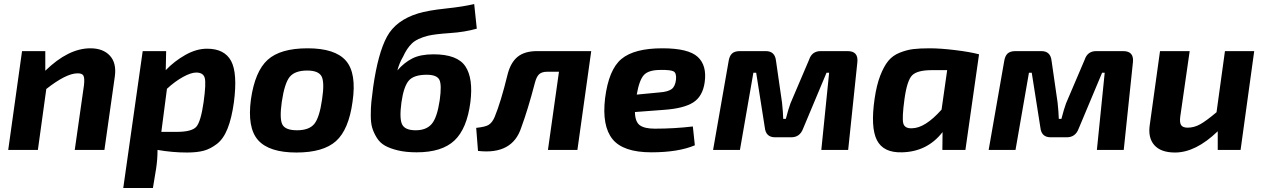

<svg xmlns="http://www.w3.org/2000/svg" viewBox="-20 -748 6313 958"><path d="M206 -493V-395Q321 -507 431 -507Q494 -507 528 -470.5Q562 -434 553 -367L501 0H353L399 -323Q403 -359 396 -371Q389 -383 365 -382Q309 -381 211 -304L169 0H21L90 -493Z M809 -493 807 -398Q850 -443 905 -474Q960 -505 1013 -505Q1100 -505 1133 -444Q1166 -383 1147 -237Q1136 -158 1115.5 -106.5Q1095 -55 1062.5 -30Q1030 -5 996.5 4Q963 13 913 13Q840 13 766 0Q766 47 759 93L743 190H595L692 -493ZM785 -90H861Q937 -90 959.5 -115.5Q982 -141 996 -239Q1009 -333 1001.5 -359.5Q994 -386 959 -386Q933 -386 893 -364Q853 -342 813 -305Z M1515 -507Q1652 -507 1706 -445Q1760 -383 1739 -240Q1720 -101 1656.5 -44Q1593 13 1459 13Q1323 13 1268 -48.5Q1213 -110 1232 -252Q1252 -392 1315.5 -449.5Q1379 -507 1515 -507ZM1513 -396Q1452 -396 1426 -365Q1400 -334 1386 -240Q1374 -155 1389 -126.5Q1404 -98 1462 -98Q1522 -98 1548 -129.5Q1574 -161 1587 -252Q1600 -338 1584.5 -367Q1569 -396 1513 -396Z M2346 -728 2359 -605Q2300 -588 2225.5 -583Q2151 -578 2117 -570Q2061 -556 2035.5 -531.5Q2010 -507 1991 -465Q1972 -433 1962 -394L1963 -397Q1997 -436 2037.5 -456.5Q2078 -477 2143 -477Q2262 -477 2302 -417Q2342 -357 2327 -238Q2310 -106 2247.5 -47Q2185 12 2059 12Q2006 12 1966 2.5Q1926 -7 1900.5 -21.5Q1875 -36 1859.5 -61.5Q1844 -87 1837 -111Q1830 -135 1830 -173Q1830 -211 1833 -240Q1836 -269 1842 -314Q1866 -482 1910.5 -564.5Q1955 -647 2066 -681Q2115 -696 2204.5 -705.5Q2294 -715 2346 -728ZM2109 -375Q2044 -375 2019 -345Q1994 -315 1983 -237Q1972 -156 1986.5 -127Q2001 -98 2054 -98Q2107 -98 2134 -129.5Q2161 -161 2174 -248Q2185 -326 2172 -350.5Q2159 -375 2109 -375Z M2930 -493 2861 0H2714L2769 -390H2710Q2684 -390 2670.5 -378Q2657 -366 2649 -335Q2614 -201 2581 -112Q2537 25 2365 5L2356 -110Q2403 -115 2418 -125Q2436 -136 2448 -164Q2479 -239 2512 -374Q2527 -435 2562 -464Q2597 -493 2660 -493Z M3437 -117 3447 -23Q3364 12 3230 12Q3089 12 3036 -54Q2983 -120 2999 -257Q3017 -401 3081 -454Q3145 -507 3285 -507Q3415 -507 3461.5 -464Q3508 -421 3496 -337Q3486 -267 3439 -237Q3392 -207 3294 -200L3148 -189Q3149 -140 3172.5 -123Q3196 -106 3247 -106Q3344 -106 3437 -117ZM3157 -276 3272 -287Q3312 -290 3330.5 -303Q3349 -316 3353 -351Q3356 -384 3340.5 -392Q3325 -400 3275 -399Q3217 -399 3193.5 -374.5Q3170 -350 3157 -276Z M4075 -493H4209Q4263 -493 4258 -439L4212 0H4078L4117 -385H4104L3987 -106Q3971 -63 3928 -63H3847Q3801 -63 3796 -112L3753 -385H3739L3672 0H3538L3615 -440Q3619 -468 3632 -480.5Q3645 -493 3672 -493H3801Q3847 -493 3852 -444L3882 -236Q3887 -189 3888 -155H3901Q3914 -205 3924 -232L4017 -450Q4031 -493 4075 -493Z M4797 0H4682L4683 -89Q4607 9 4481 12Q4388 15 4355.5 -48.5Q4323 -112 4344 -256Q4354 -324 4372 -370.5Q4390 -417 4412 -444Q4434 -471 4469 -485Q4504 -499 4536.5 -503Q4569 -507 4619 -507Q4672 -507 4746 -498Q4820 -489 4865 -477ZM4706 -398H4630Q4558 -398 4532 -373Q4506 -348 4493 -254Q4480 -159 4487 -132.5Q4494 -106 4531 -108Q4596 -109 4678 -201Z M5450 -493H5584Q5638 -493 5633 -439L5587 0H5453L5492 -385H5479L5362 -106Q5346 -63 5303 -63H5222Q5176 -63 5171 -112L5128 -385H5114L5047 0H4913L4990 -440Q4994 -468 5007 -480.5Q5020 -493 5047 -493H5176Q5222 -493 5227 -444L5257 -236Q5262 -189 5263 -155H5276Q5289 -205 5299 -232L5392 -450Q5406 -493 5450 -493Z M6238 -493 6170 0H6056V-93Q5946 13 5843 13Q5772 13 5739.5 -24Q5707 -61 5717 -126L5768 -493H5916L5869 -166Q5865 -136 5873.5 -123.5Q5882 -111 5906 -111Q5938 -111 5968.5 -128Q5999 -145 6050 -188L6092 -493Z"/></svg>

Font: Exo 2.0
Style: Bold Italic
Weight: 700
Italic angle: -8°
Designer: Natanael Gama
Version: Version 1.001;PS 001.001;hotconv 1.0.70;makeotf.lib2.5.58329